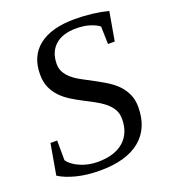

<svg xmlns="http://www.w3.org/2000/svg" viewBox="-125 -753 751 854"><g transform="rotate(-20 250.0 -326.0)"><path d="M37.1 -181.2H68.8L69.3 -87.9Q85.4 -63.5 124.3 -46.6Q163.1 -29.8 206.5 -29.8Q286.6 -29.8 329.8 -67.6Q373 -105.5 373 -173.3Q373 -199.7 361.3 -219.2Q349.6 -238.8 330.1 -254.4Q310.5 -270 285.9 -283.2Q261.2 -296.4 235.4 -309.8Q209.5 -323.2 184.8 -338.6Q160.2 -354 140.6 -374.3Q121.1 -394.5 109.4 -420.9Q97.7 -447.3 97.7 -482.9Q97.7 -569.8 156.7 -616Q215.8 -662.1 325.7 -662.1Q409.7 -662.1 483.9 -643.6L460 -507.3H428.2L425.8 -590.8Q410.2 -603.5 382.3 -612.3Q354.5 -621.1 318.4 -621.1Q253.4 -621.1 218.3 -589.4Q183.1 -557.6 183.1 -500.5Q183.1 -469.7 205.1 -444.3Q227.1 -418.9 270.5 -397Q336.9 -362.3 366.2 -344.2Q395.5 -326.2 415.3 -305.7Q435.1 -285.2 447 -258.8Q459 -232.4 459 -198.2Q459 -97.7 393.3 -43.9Q327.6 9.8 203.6 9.8Q142.1 9.8 93 -2.7Q43.9 -15.1 11.7 -35.6Z"/></g></svg>

Font: Liberation Serif
Style: Italic
Weight: 400
Italic angle: -16.333°
Designer: Steve Matteson
Foundry: Ascender Corporation
Version: Version 2.1.5